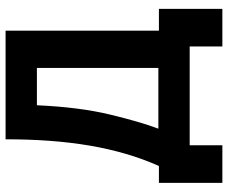

<svg xmlns="http://www.w3.org/2000/svg" viewBox="-86 -630 836 705"><g transform="rotate(-90 332.5 -278.0)"><path d="M75 -113H13V120H151V0H514V120H652V-113H572V-676H173C173 -450.5 144.2 -267.7 75 -113ZM435 -561V-115H212C228.7 -159 246 -218.3 264 -293C282 -367.7 293.3 -457 298 -561Z"/></g></svg>

Font: Fog Sans
Style: Bold
Weight: 700
Foundry: Intel Corporation
Version: Version 1.00